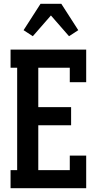

<svg xmlns="http://www.w3.org/2000/svg" viewBox="-20 -998 540 1018"><path d="M36 0V-96H71V-639H36V-735H437V-562H350V-639H183V-430H357V-334H183V-96H350V-173H437V0ZM154 -806 105 -838 195 -978H305L350 -908L395 -838L346 -806L250 -916Z"/></svg>

Font: Iosevka Curly Slab
Style: Bold
Weight: 700
Monospace: yes
Designer: Belleve Invis
Foundry: Belleve Invis
Version: Version 22.1.2; ttfautohint (v1.8.4)